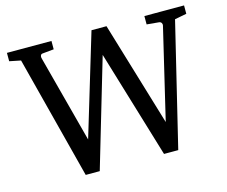

<svg xmlns="http://www.w3.org/2000/svg" viewBox="-98 -804 1126 954"><g transform="rotate(-15 465.5 -327.5)"><path d="M859.9 -616.2 707 16.1H633.8L466.8 -538.1L303.2 16.1H231L67.9 -616.2L9.8 -627.9V-670.9H238.8V-627.9L179.2 -622.1Q172.4 -621.1 169.9 -615Q167.5 -608.9 168.9 -602.1L288.1 -150.9L444.8 -670.9H522L683.1 -134.8L793.9 -602.1Q795.4 -608.9 791.5 -615Q787.6 -621.1 779.8 -622.1L716.8 -627.9V-670.9H920.9V-627.9Z"/></g></svg>

Font: BabelStone Ogham Special
Style: Regular
Weight: 400
Designer: Andrew West
Foundry: BabelStone
Version: Version 1.02 March 14, 2022